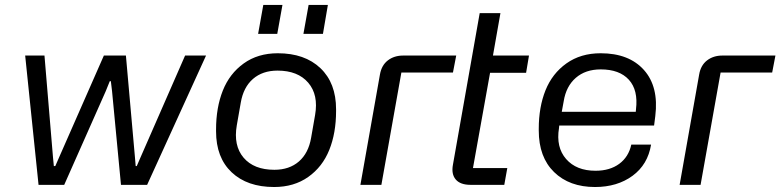

<svg xmlns="http://www.w3.org/2000/svg" viewBox="-20 -749 3162 778"><path d="M136.2 0 82 -523.9H160.2L194.8 -110.8L198.2 -76.2H204.1L219.2 -110.8L400.9 -523.9H490.2L526.9 -110.8L529.8 -76.2H534.2L548.8 -109.9L730 -523.9H814.9L576.2 0H470.2L434.1 -378.9L429.2 -419.9H424.8L408.2 -378.9L240.2 0Z M1025.9 -611.8 1046.9 -729H1124.5L1103.5 -611.8ZM1209.5 -611.8 1230.5 -729H1308.6L1288.6 -611.8ZM1090.8 8.8Q981.9 8.8 918.7 -50.8Q855.5 -110.4 855.5 -216.8V-224.1Q855.5 -313 882.8 -381.8Q910.2 -450.7 967.5 -491.9Q1024.9 -533.2 1105.5 -533.2Q1214.8 -533.2 1278.3 -472.9Q1341.8 -412.6 1341.8 -306.2V-298.8Q1341.8 -210 1314.2 -141.4Q1286.6 -72.8 1229 -32Q1171.4 8.8 1090.8 8.8ZM1091.8 -61Q1152.3 -61 1191.2 -94.7Q1230 -128.4 1240.7 -190.9L1256.8 -283.2Q1271 -364.7 1229 -413.8Q1187 -462.9 1104.5 -462.9Q1043.9 -462.9 1005.1 -429.2Q966.3 -395.5 955.6 -333L939.5 -241.2Q925.3 -159.2 967 -110.1Q1008.8 -61 1091.8 -61Z M1886.7 0Q1845.2 0 1826.7 -21.7Q1808.1 -43.5 1815.4 -82L1923.8 -695.8H2007.8L1977.5 -523.9H2123.5L2111.8 -454.1H1965.8L1896.5 -67.9H2035.6L2023.4 0ZM1440.4 0 1519.5 -446.8Q1525.9 -484.4 1551.5 -504.2Q1577.1 -523.9 1613.8 -523.9H1828.6L1815.4 -455.1H1606.4L1525.4 0Z M2391.1 8.8Q2287.1 8.8 2225.1 -51.8Q2163.1 -112.3 2163.1 -220.2V-227.1Q2163.1 -314.9 2190.4 -383.1Q2217.8 -451.2 2275.4 -492.2Q2333 -533.2 2414.1 -533.2Q2528.8 -533.2 2589.4 -465.3Q2649.9 -397.5 2635.3 -278.8L2630.4 -240.2H2246.1Q2246.1 -238.8 2245.6 -235.4Q2245.1 -231.9 2245.1 -230Q2232.4 -152.3 2273.9 -104.7Q2315.4 -57.1 2393.1 -57.1Q2451.2 -57.1 2489.3 -85.2Q2527.3 -113.3 2538.1 -163.1H2618.2Q2605 -82 2543 -36.6Q2481 8.8 2391.1 8.8ZM2264.2 -338.9 2256.3 -295.9H2556.2L2557.1 -306.2Q2566.4 -383.8 2528.3 -425.8Q2490.2 -467.8 2414.1 -467.8Q2352.5 -467.8 2313.2 -433.6Q2273.9 -399.4 2264.2 -338.9Z M2733.9 0 2813 -446.8Q2819.3 -484.4 2845 -504.2Q2870.6 -523.9 2907.2 -523.9H3122.1L3108.9 -455.1H2899.9L2818.8 0Z"/></svg>

Font: Hubot Sans
Style: Italic
Weight: 400
Italic angle: -10°
Designer: Deni Anggara
Foundry: GitHub
Version: Version 1.001;gftools[0.9.31]